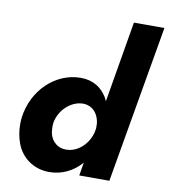

<svg xmlns="http://www.w3.org/2000/svg" viewBox="-87 -854 824 936"><g transform="rotate(10 325.5 -385.5)"><path d="M500 -780 432 -379C429 -385 426 -391 423 -397C396 -442 353 -470 292 -470C168 -470 60 -368 42 -231C40 -218 40 -206 40 -194C40 -164 45 -134 56 -103C79 -40 138 9 219 9C280 9 334 -17 374 -61C375 -62 377 -64 378 -66L367 0H516L651 -780ZM198 -230C208 -295 266 -348 325 -348C327 -348 328 -348 329 -348C370 -346 398 -316 406 -275C408 -267 408 -258 408 -249C408 -246 408 -243 408 -240L404 -218C401 -207 397 -196 391 -185C367 -140 324 -113 284 -113C283 -113 281 -113 280 -113C260 -113 243 -119 230 -130C202 -152 197 -184 197 -209C197 -216 197 -223 198 -230Z"/></g></svg>

Font: Jost
Style: Bold Italic
Weight: 700
Italic angle: -5°
Version: Version 3.710